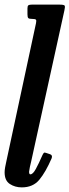

<svg xmlns="http://www.w3.org/2000/svg" viewBox="-24 -800 301 832"><path d="M255 -754.5 111 -100Q109 -93.5 105.5 -76.5Q102 -59.5 102 -56Q102 -44.5 107.5 -44.5Q118.5 -44.5 131.2 -67.8Q144 -91 160 -128Q163.5 -135.5 166.5 -137.8Q169.5 -140 177 -137L193.5 -131.5Q205 -127 199.5 -113.5Q174 -54.5 146.5 -21.2Q119 12 70.5 12Q41 12 18.5 -2.8Q-4 -17.5 -4 -53.5Q-4 -62 -1.8 -75.2Q0.5 -88.5 3 -98.5L132 -699.5Q134.5 -711 131.8 -714.5Q129 -718 117 -718H115.5Q102.5 -718 98.8 -721.5Q95 -725 95 -738V-763.5Q95 -774.5 99.2 -777.2Q103.5 -780 114 -780H233Q253 -780 256 -775.8Q259 -771.5 255 -754.5Z"/></svg>

Font: Besley* Condensed Medium
Style: Italic
Weight: 500
Width: 3
Italic angle: -13°
Designer: Owen Earl
Foundry: indestructible type*
Version: Version 3.000; ttfautohint (v1.8.3)